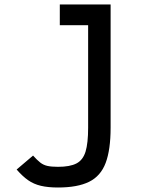

<svg xmlns="http://www.w3.org/2000/svg" viewBox="-20 -638 640 854"><path d="M238 196Q194 196 162 188.5Q130 181 105 163.5Q80 146 54 116L127 54Q145 74 159 85Q173 96 191 100Q209 104 238 104Q291 104 320 89Q349 74 360.5 36.5Q372 -1 372 -70V-526H246V-618H472V-70Q472 28 450 86.5Q428 145 376.5 170.5Q325 196 238 196Z"/></svg>

Font: Victor Mono Thin
Style: Regular
Weight: 100
Monospace: yes
Designer: Rune Bjørnerås
Version: Version 1.561;gftools[0.9.30]